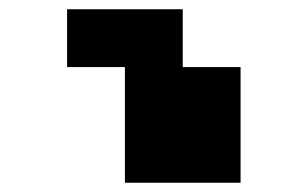

<svg xmlns="http://www.w3.org/2000/svg" viewBox="-20 -770 665 415"><path d="M125 -750H375V-625H500V-375H250V-625H125Z"/></svg>

Font: Dogica Pixel
Style: Bold
Weight: 700
Designer: Roberto Mocci
Version: Version 001.000